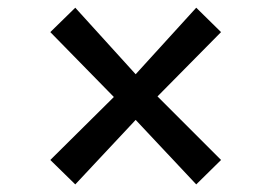

<svg xmlns="http://www.w3.org/2000/svg" viewBox="-20 -632 710 503"><path d="M111.8 -212.9 278.3 -377.9 111.8 -547.9 177.2 -611.8 335.4 -437.5 494.1 -611.8 559.1 -547.9 392.6 -379.4 559.1 -212.9 494.1 -148.9 335.4 -317.9 177.2 -148.9Z"/></svg>

Font: HaufeMerriweatherSans
Style: Regular
Weight: 400
Designer: Eben Sorkin ( eben@eyebytes.com )
Foundry: Eben Sorkin
Version: Version 1.56